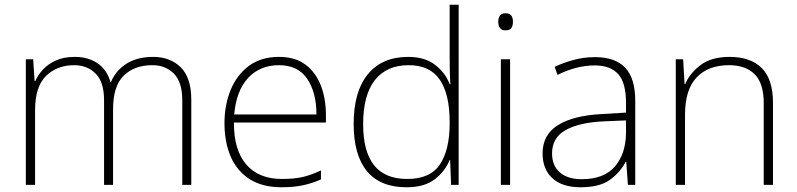

<svg xmlns="http://www.w3.org/2000/svg" viewBox="-20 -780 3364 810"><path d="M626 -540Q698 -540 742.5 -496Q787 -452 787 -359V0H749V-357Q749 -434 713.5 -469.5Q678 -505 623 -505Q547 -505 502 -461Q457 -417 457 -319V0H419V-357Q419 -434 383.5 -469.5Q348 -505 293 -505Q221 -505 174.5 -460Q128 -415 128 -315V0H89V-530H120L126 -438H129Q140 -464 161.5 -487Q183 -510 216 -525Q249 -540 296 -540Q352 -540 391.5 -513Q431 -486 446 -434H448Q469 -483 514 -511.5Q559 -540 626 -540Z M1157 -540Q1225 -540 1268.5 -507.5Q1312 -475 1333.5 -419.5Q1355 -364 1355 -294V-263H967Q966 -148 1018.5 -86.5Q1071 -25 1169 -25Q1218 -25 1253.5 -32.5Q1289 -40 1334 -61V-23Q1295 -6 1256.5 2Q1218 10 1168 10Q1087 10 1033.5 -24Q980 -58 953.5 -119Q927 -180 927 -260Q927 -337 953 -400.5Q979 -464 1030 -502Q1081 -540 1157 -540ZM1157 -505Q1077 -505 1027 -451.5Q977 -398 968 -297H1315Q1315 -390 1276 -447.5Q1237 -505 1157 -505Z M1695 10Q1584 10 1528 -58Q1472 -126 1472 -257Q1472 -394 1532 -467Q1592 -540 1702 -540Q1772 -540 1815.5 -506.5Q1859 -473 1877 -425H1880Q1878 -454 1877.5 -484.5Q1877 -515 1877 -544V-760H1915V0H1883L1879 -105H1877Q1858 -58 1814.5 -24Q1771 10 1695 10ZM1698 -25Q1795 -25 1836 -86.5Q1877 -148 1877 -260V-266Q1877 -382 1835.5 -443.5Q1794 -505 1704 -505Q1611 -505 1561.5 -442Q1512 -379 1512 -256Q1512 -141 1558 -83Q1604 -25 1698 -25Z M2112 -724Q2131 -724 2137.5 -714Q2144 -704 2144 -688Q2144 -672 2137.5 -662Q2131 -652 2112 -652Q2096 -652 2089 -662Q2082 -672 2082 -688Q2082 -704 2089 -714Q2096 -724 2112 -724ZM2132 -530V0H2093V-530Z M2490 -539Q2575 -539 2617.5 -494.5Q2660 -450 2660 -353V0H2629L2622 -98H2620Q2596 -52 2552.5 -21Q2509 10 2430 10Q2352 10 2310.5 -28Q2269 -66 2269 -133Q2269 -212 2334.5 -252.5Q2400 -293 2521 -299L2621 -305V-345Q2621 -431 2588 -467.5Q2555 -504 2489 -504Q2412 -504 2332 -464L2320 -498Q2358 -516 2401 -527.5Q2444 -539 2490 -539ZM2525 -268Q2423 -263 2366 -231Q2309 -199 2309 -133Q2309 -81 2342 -52.5Q2375 -24 2434 -24Q2528 -24 2574 -77.5Q2620 -131 2621 -219V-272Z M3058 -540Q3146 -540 3193.5 -493Q3241 -446 3241 -347V0H3202V-345Q3202 -428 3164 -466.5Q3126 -505 3055 -505Q2968 -505 2919 -453.5Q2870 -402 2870 -297V0H2831V-530H2862L2868 -426H2871Q2890 -471 2935.5 -505.5Q2981 -540 3058 -540Z"/></svg>

Font: Noto Sans Thai ExtraLight
Style: Regular
Weight: 200
Designer: Monotype Design Team
Foundry: Monotype Imaging Inc.
Version: Version 2.001; ttfautohint (v1.8.4.7-5d5b)